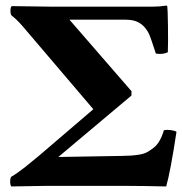

<svg xmlns="http://www.w3.org/2000/svg" viewBox="-20 -669 655 691"><path d="M528.8 -645Q555.2 -645 578.1 -648.9Q582 -648.9 582 -646Q583.5 -639.6 584.5 -577.4Q585.4 -515.1 584 -481Q566.4 -472.2 541 -476.1Q522.5 -533.7 515.6 -548.3Q495.6 -587.9 458 -595.7Q446.3 -598.1 433.1 -598.1H230L454.1 -339.8L453.1 -338.9V-325.2L189.9 -104L418.9 -107.9Q439.5 -108.4 451.7 -109.1Q463.9 -109.9 481 -112.5Q498 -115.2 509.3 -121.3Q520.5 -127.4 533 -137.2Q545.4 -147 554.4 -162.8Q563.5 -178.7 569.8 -200.2Q580.1 -202.6 593.8 -200.9Q607.4 -199.2 615.2 -194.8Q593.3 -50.3 578.1 2Q487.8 0 439.9 0H143.1L21 2Q16.6 -2.4 16.6 -15.6Q16.6 -28.8 21 -33.2Q39.6 -43.5 71.8 -68.8L123 -110.8L315.9 -275.9L60.1 -576.2Q39.1 -600.1 22 -612.8Q17.6 -617.2 17.6 -629.9Q17.6 -642.6 22 -647Q145 -645 165 -645Z"/></svg>

Font: Linux Libertine G
Style: Bold
Weight: 700
Designer: Philipp H. Poll
Foundry: Philipp H. Poll
Version: Version 5.0.3